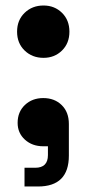

<svg xmlns="http://www.w3.org/2000/svg" viewBox="-20 -530 314 697"><path d="M42 -415Q42 -457 69.5 -483.5Q97 -510 138 -510Q178 -510 205 -483.5Q232 -457 232 -415Q232 -373 205 -346.5Q178 -320 138 -320Q97 -320 69.5 -346.5Q42 -373 42 -415ZM69 147V79H108Q154 79 154 33V1H137Q97 1 70.5 -23Q44 -47 44 -84Q44 -124 70.5 -149Q97 -174 137 -174Q178 -174 204 -148.5Q230 -123 230 -80V35Q230 147 118 147Z"/></svg>

Font: Space Grotesk Frontify
Style: Bold
Weight: 700
Designer: Florian Karsten
Version: Version 2.000